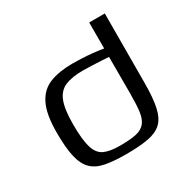

<svg xmlns="http://www.w3.org/2000/svg" viewBox="-122 -618 724 734"><g transform="rotate(-30 240.0 -251.5)"><path d="M44 -202Q44 -283 65.5 -326Q87 -369 128 -385Q169 -401 228 -401Q245 -401 268.5 -400Q292 -399 316 -396.5Q340 -394 358 -391Q376 -388 383 -385L362 -375V-505H431L430 -201Q430 -133 421 -92.5Q412 -52 390.5 -32Q369 -12 330.5 -5Q292 2 234 2Q180 2 143 -5Q106 -12 84.5 -33Q63 -54 53.5 -94Q44 -134 44 -202ZM228 -38Q273 -38 299.5 -43.5Q326 -49 340 -65.5Q354 -82 358 -112Q362 -142 362 -191V-353Q351 -354 330.5 -355Q310 -356 288 -357Q266 -358 249 -358Q201 -358 171 -345.5Q141 -333 127.5 -298.5Q114 -264 114 -199Q114 -130 124.5 -95.5Q135 -61 160 -49.5Q185 -38 228 -38Z"/></g></svg>

Font: Genos
Style: Regular
Weight: 400
Designer: Robert E. Leuschke
Foundry: Robert E. Leuschke
Version: Version 1.010